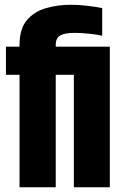

<svg xmlns="http://www.w3.org/2000/svg" viewBox="-20 -786 526 806"><path d="M62 -597Q62 -665 93 -701.5Q124 -738 173.5 -752Q223 -766 278 -766Q312 -766 348 -761.5Q384 -757 409 -752V-636Q389 -641 354.5 -644.5Q320 -648 294 -648Q250 -648 232 -636.5Q214 -625 214 -599V-590H395V-472H214V0H62V-472H5V-590H62ZM290 -590H441V0H290Z"/></svg>

Font: Khand Variable Light
Style: Regular
Weight: 300
Designer: Satya Rajpurohit
Foundry: Indian Type Foundry
Version: Version 3.000